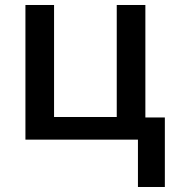

<svg xmlns="http://www.w3.org/2000/svg" viewBox="-20 -560 697 770"><path d="M563 -88.9H641.1V189.9H533.2V0H82V-540H196.8V-90.8H448.2V-540H563Z"/></svg>

Font: OpenSans-Semibold
Style: Regular
Weight: 600
Foundry: Ascender Corporation
Version: Version 1.10